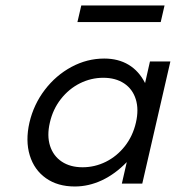

<svg xmlns="http://www.w3.org/2000/svg" viewBox="-20 -676 647 707"><path d="M88.4 -224.6Q104 -291.5 145 -345.2Q186 -398.9 243.4 -429.7Q300.8 -460.4 363.8 -460.4Q415.5 -460.4 453.6 -437.5Q491.7 -414.6 514.2 -370.1L532.2 -449.7H607.4L503.9 0H428.7L446.8 -79.1Q404.3 -35.2 355.5 -12.2Q306.6 10.7 255.4 10.7Q192.4 10.7 149.2 -19.8Q106 -50.3 89.6 -104Q73.2 -157.7 88.4 -224.6ZM284.2 -60.1Q329.1 -60.1 369.9 -80.3Q410.6 -100.6 439.9 -137.9Q469.2 -175.3 480.5 -224.6Q491.7 -272.9 480 -310.5Q468.3 -348.1 437 -368.9Q405.8 -389.6 360.4 -389.6Q315.4 -389.6 274.7 -369.4Q233.9 -349.1 204.3 -311.5Q174.8 -273.9 163.6 -224.6Q152.3 -176.3 164.3 -138.9Q176.3 -101.6 207.5 -80.8Q238.8 -60.1 284.2 -60.1ZM279.3 -655.8H585.9L571.8 -594.7H265.1Z"/></svg>

Font: Glacial Indifference
Style: Italic
Weight: 400
Designer: Alfredo Marco Pradil
Foundry: Alfredo Marco Pradil
Version: Version 1.312